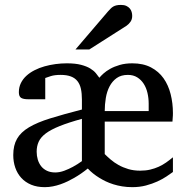

<svg xmlns="http://www.w3.org/2000/svg" viewBox="-20 -753 761 785"><path d="M587.9 -329.1Q587.9 -351.6 583 -372.8Q578.1 -394 567.6 -410.4Q557.1 -426.8 541 -436.8Q524.9 -446.8 502.9 -446.8Q475.1 -446.8 457 -433.8Q439 -420.9 428 -399.9Q417 -378.9 412.6 -352.3Q408.2 -325.7 408.2 -298.8H587.9ZM314.9 -267.1Q259.8 -252 223.9 -237.5Q188 -223.1 167.2 -207.5Q146.5 -191.9 138.2 -173.6Q129.9 -155.3 129.9 -132.8Q129.9 -115.7 134.5 -100.3Q139.2 -85 148.4 -73.2Q157.7 -61.5 172.1 -54.7Q186.5 -47.9 206.1 -47.9Q223.6 -47.9 242.7 -54.9Q261.7 -62 277.8 -70.8Q296.9 -81.1 314.9 -94.2ZM687 -49.8Q676.3 -42 660.2 -31.2Q644 -20.5 623.3 -11Q602.5 -1.5 576.7 5.4Q550.8 12.2 521 12.2Q499 12.2 479.7 9Q460.4 5.9 443.4 0.5Q426.3 -4.9 412.1 -11.7Q397.9 -18.6 386.2 -25.9Q358.9 -42.5 338.9 -64Q312.5 -42.5 283.7 -25.9Q271 -18.6 256.8 -11.7Q242.7 -4.9 227.3 0.5Q211.9 5.9 195.8 9Q179.7 12.2 163.1 12.2Q131.3 12.2 107.4 2.2Q83.5 -7.8 67.1 -25.6Q50.8 -43.5 42.5 -67.4Q34.2 -91.3 34.2 -119.1Q34.2 -158.7 49.6 -185.5Q64.9 -212.4 98.4 -232.4Q131.8 -252.4 185.3 -269Q238.8 -285.6 314.9 -305.2V-346.2Q314.9 -371.1 310.8 -389.9Q306.6 -408.7 296.6 -421.4Q286.6 -434.1 269.8 -440.4Q252.9 -446.8 228 -446.8Q203.6 -446.8 188 -441.9Q172.4 -437 165 -434.1V-347.2H95.2Q75.2 -347.2 66.2 -353Q57.1 -358.9 57.1 -376Q57.1 -396.5 65.4 -413.3Q73.7 -430.2 87.9 -443.1Q102.1 -456.1 121.1 -465.8Q140.1 -475.6 161.9 -481.7Q183.6 -487.8 207 -491Q230.5 -494.1 252.9 -494.1Q288.1 -494.1 311.3 -488Q334.5 -481.9 349.1 -472.9Q363.8 -463.9 372.1 -453.6Q380.4 -443.4 386.2 -435.1Q392.1 -442.4 403.1 -452.4Q414.1 -462.4 430.7 -471.7Q447.3 -481 469.7 -487.5Q492.2 -494.1 521 -494.1Q565.4 -494.1 597.2 -477.5Q628.9 -460.9 648.7 -432.9Q668.5 -404.8 677.7 -367.9Q687 -331.1 687 -291Q687 -286.6 686.8 -280.5Q686.5 -274.4 686 -269Q685.5 -262.7 685.1 -255.9H408.2V-123Q418.9 -112.3 432.9 -100.3Q446.8 -88.4 464.6 -78.4Q482.4 -68.4 504.4 -61.8Q526.4 -55.2 553.2 -55.2Q575.7 -55.2 594.2 -59.6Q612.8 -64 628.9 -71.3Q645 -78.6 659.2 -88.6Q673.3 -98.6 687 -109.9ZM520.5 -688Q520.5 -674.3 513.9 -664.6Q507.3 -654.8 497.6 -647.9L345.2 -550.8H288.6L421.4 -706.1Q427.2 -712.4 432.1 -717.5Q437 -722.7 442.9 -726.1Q448.7 -729.5 456.3 -731.2Q463.9 -732.9 474.6 -732.9Q487.8 -732.9 496.6 -728.8Q505.4 -724.6 510.7 -718.3Q516.1 -711.9 518.3 -703.9Q520.5 -695.8 520.5 -688Z"/></svg>

Font: Charis SIL Am
Style: Regular
Weight: 400
Foundry: SIL International
Version: Version 5.000